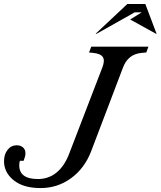

<svg xmlns="http://www.w3.org/2000/svg" viewBox="-29 -935 808 966"><path d="M589.8 -595.2 429.2 -172.9Q396 -87.4 328.1 -38.1Q260.3 11.2 174.8 11.2Q88.4 11.2 39.8 -28.1Q-8.8 -67.4 -8.8 -124Q-8.8 -158.7 9.3 -181.4Q27.3 -204.1 55.2 -204.1Q73.7 -204.1 86.4 -193.6Q99.1 -183.1 99.1 -163.1Q99.1 -149.9 89.8 -126H70.8Q67.9 -114.3 67.9 -103Q67.9 -34.2 162.1 -34.2Q215.3 -34.2 255.4 -66.9Q295.4 -99.6 318.8 -161.1L485.8 -595.2Q499.5 -630.4 488.5 -647.7Q477.5 -665 439.9 -668.9L418.9 -670.9L430.2 -700.2H717.8L707 -670.9L684.1 -668.9Q615.2 -663.1 589.8 -595.2ZM457 -765.1H452.1L611.8 -915H702.1L758.8 -765.1H755.9L626 -836.9L684.1 -873H648.9Z"/></svg>

Font: Redaction
Style: Italic
Weight: 400
Designer: Jeremy Mickel / Forest Young
Foundry: MCKL
Version: Version 2.001;hotconv 1.0.113;makeotfexe 2.5.65598 DEVELOPME